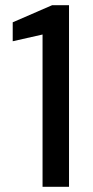

<svg xmlns="http://www.w3.org/2000/svg" viewBox="-20 -720 357 740"><path d="M144 0V-587L29 -561V-634L181 -700H246V0Z"/></svg>

Font: DM Sans 24pt Medium
Style: Regular
Weight: 500
Designer: Colophon Foundry, Jonny Pinhorn
Foundry: Colophon Foundry
Version: Version 4.004;gftools[0.9.30]